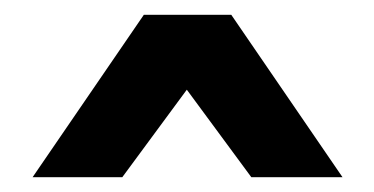

<svg xmlns="http://www.w3.org/2000/svg" viewBox="-20 -720 505 259"><path d="M24 -481H145L232 -599L319 -481H442L292 -700H174Z"/></svg>

Font: Geom ExtraBold
Style: Bold
Weight: 800
Version: Version 1.102